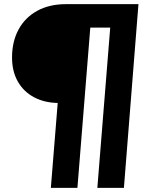

<svg xmlns="http://www.w3.org/2000/svg" viewBox="-20 -725 708 925"><path d="M577 180H449L511 -592H415L353 180H225L258 -229Q194 -230 144 -256.5Q94 -283 66 -332Q38 -381 38 -448Q38 -525 69.5 -583Q101 -641 159.5 -673Q218 -705 298 -705H647Z"/></svg>

Font: Nunito Sans Heavy Heavy
Style: Italic
Weight: 400
Italic angle: -4.541°
Designer: Vernon Adams
Foundry: Vernon Adams
Version: Version 2.002